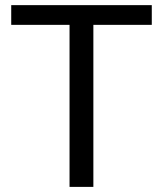

<svg xmlns="http://www.w3.org/2000/svg" viewBox="-20 -731 637 751"><path d="M573.7 -633.8H345.2V0H252V-633.8H23.9V-710.9H573.7Z"/></svg>

Font: Roboto-ThirdPerson-AD3FC
Style: ThirdPerson-AD3FC
Weight: 400
Designer: Google
Version: Version 2.137; 2017